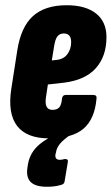

<svg xmlns="http://www.w3.org/2000/svg" viewBox="-20 -523 427 734"><path d="M168 6Q82 6 45.5 -41.5Q9 -89 23 -182L46 -330Q60 -420 106 -461.5Q152 -503 235 -503Q307 -503 347 -471.5Q387 -440 387 -381Q387 -308 346.5 -262.5Q306 -217 225 -207L163 -200L156 -153Q152 -128 158 -115.5Q164 -103 181 -103Q198 -103 206.5 -112.5Q215 -122 217 -146Q219 -160 231 -160H337Q351 -160 349 -146Q342 -67 298.5 -30.5Q255 6 168 6ZM178 -292 197 -294Q224 -297 238 -316.5Q252 -336 252 -362Q252 -395 224 -395Q208 -395 199.5 -384Q191 -373 187 -347ZM160 191Q115 191 97 172.5Q79 154 85 117L87 104Q95 59 131.5 28.5Q168 -2 240 -28L254 -11Q222 11 209 27Q196 43 194 60L192 67Q189 88 209 88Q214 88 218.5 87Q223 86 227 85Q233 84 237 87Q241 90 239 98L227 170Q226 181 213 184Q199 188 186.5 189.5Q174 191 160 191Z"/></svg>

Font: Sofia Sans Extra Condensed Black
Style: Italic
Weight: 900
Italic angle: -9°
Version: Version 4.100